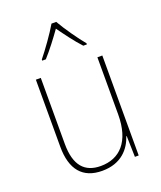

<svg xmlns="http://www.w3.org/2000/svg" viewBox="-142 -853 798 953"><g transform="rotate(-20 256.5 -376.5)"><path d="M270 -763H245C221 -721 170 -650 139 -612V-606H158C191 -642 230 -694 257 -732C285 -693 322 -642 356 -606H375V-612C347 -645 294 -720 270 -763ZM428 -528H402V-227C402 -82 334 -15 234 -15C150 -15 103 -65 103 -179V-528H77V-174C77 -53 130 10 233 10C335 10 383 -51 403 -111H405L408 0H428Z"/></g></svg>

Font: Noto Sans Arabic SemCond Thin
Style: Regular
Weight: 100
Width: 4
Designer: Monotype Design Team, Nadine Chahine, Nizar Qandah and Khaled Hosny
Foundry: Monotype Imaging Inc.
Version: Version 2.012